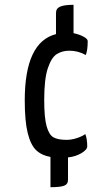

<svg xmlns="http://www.w3.org/2000/svg" viewBox="-20 -646 458 799"><path d="M345 -475Q345 -437 337 -417Q305 -435 269 -435Q239 -435 216.5 -421Q194 -407 179 -362Q164 -317 164 -231Q164 -156 174 -120.5Q184 -85 202.5 -74.5Q221 -64 257 -64Q277 -64 299 -71Q321 -78 335 -88Q343 -68 343 -37Q343 -23 318.5 -8.5Q294 6 263 9V102Q263 121 246.5 127Q230 133 190 133V7Q154 1 131 -20.5Q108 -42 95.5 -91.5Q83 -141 83 -228Q83 -471 213 -504V-592Q213 -611 230.5 -618.5Q248 -626 286 -626V-508Q310 -503 327.5 -493.5Q345 -484 345 -475Z"/></svg>

Font: Yanone Kaffeesatz
Style: Regular
Weight: 400
Designer: Yanone (Cyrillic: Daniel Pouzeot & Huerta Tipografica)
Foundry: Yanone
Version: Version 1.100;PS 001.100;hotconv 1.0.70;makeotf.lib2.5.58329